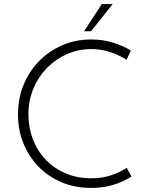

<svg xmlns="http://www.w3.org/2000/svg" viewBox="-20 -911 731 939"><path d="M623 -47Q600 -33 570 -20Q540 -7 504 0.5Q468 8 426 8Q345 8 279 -20.5Q213 -49 166 -98.5Q119 -148 93.5 -212.5Q68 -277 68 -350Q68 -428 95 -495Q122 -562 171 -612Q220 -662 285 -690Q350 -718 426 -718Q482 -718 531 -703Q580 -688 620 -664L599 -619Q564 -641 520 -656Q476 -671 427 -671Q364 -671 308 -646.5Q252 -622 209.5 -578.5Q167 -535 143 -477Q119 -419 119 -352Q119 -288 140.5 -231Q162 -174 202.5 -131Q243 -88 300 -63.5Q357 -39 427 -39Q479 -39 522.5 -53.5Q566 -68 600 -90ZM531 -891 425 -758H391L478 -891Z"/></svg>

Font: Josefin Sans Thin Light
Style: Regular
Weight: 300
Version: Version 2.000